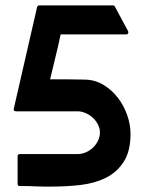

<svg xmlns="http://www.w3.org/2000/svg" viewBox="-20 -520 550 709"><path d="M397 -500Q402 -500 404 -496L453 -405Q455 -400 453 -396.5Q451 -393 446 -393H204Q195 -350 185 -310Q175 -270 165 -227Q198 -227 230 -227Q262 -227 295 -226Q332 -225 363 -206Q394 -187 416 -158Q438 -129 450 -94Q462 -59 462 -26Q462 39 436.5 78Q411 117 370 137Q329 157 277.5 163Q226 169 174 169Q157 169 140.5 169Q124 169 107 168Q93 167 79 167Q65 167 53 167Q45 167 45 159V57Q45 49 53 49H266Q282 49 297 42.5Q312 36 323.5 25Q335 14 342 -0.5Q349 -15 349 -31Q349 -46 341.5 -60.5Q334 -75 322.5 -85.5Q311 -96 296 -102.5Q281 -109 266 -109H39Q29 -109 31 -119L117 -494Q119 -500 125 -500Z"/></svg>

Font: RonaldsonGothic
Style: Regular
Weight: 400
Designer: Mr. Robertson for MacKellar, Smiths & Jordan Co. Philadelphia
Foundry: CAT-Fonts Peter Wiegel
Version: Version 1.000